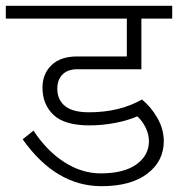

<svg xmlns="http://www.w3.org/2000/svg" viewBox="-41 -654 612 660"><path d="M156 -349Q156 -311 182.5 -289.5Q209 -268 265 -268Q370 -268 447 -312Q478 -287 500 -248.5Q522 -210 522 -169Q522 -100 465.5 -57Q409 -14 308 -14Q151 -14 37 -175L74 -205Q121 -134 181 -96Q241 -58 305 -58Q385 -58 428 -89Q471 -120 471 -169Q471 -192 459.5 -215.5Q448 -239 431 -254Q396 -239 352.5 -231Q309 -223 267 -223Q181 -223 143 -259Q105 -295 105 -353Q105 -400 136 -430Q167 -460 225 -460H395V-590H-21V-634H551V-590H445V-416H225Q192 -416 174 -398Q156 -380 156 -349Z"/></svg>

Font: Martel Sans ExtraLight
Style: Regular
Weight: 275
Designer: Dan Reynolds and Mathieu Réguer
Foundry: Dan Reynolds and Mathieu Réguer
Version: Version 1.002; ttfautohint (v1.1) -l 5 -r 5 -G 72 -x 0 -D la